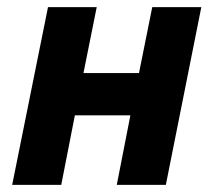

<svg xmlns="http://www.w3.org/2000/svg" viewBox="-20 -516 598 536"><path d="M14 0 114 -496H250L213 -312H368L405 -496H542L443 0H306L344 -194H189L151 0Z"/></svg>

Font: Source Sans 3
Style: Bold Italic
Weight: 700
Italic angle: -11°
Designer: Paul D. Hunt
Foundry: Adobe
Version: Version 3.052;hotconv 1.1.0;makeotfexe 2.6.0